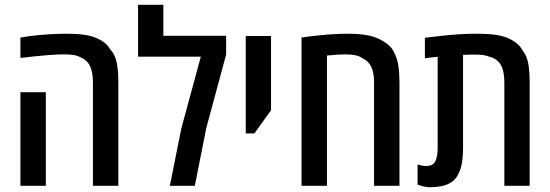

<svg xmlns="http://www.w3.org/2000/svg" viewBox="-20 -782 2313 808"><path d="M371.1 0V-434.6Q371.1 -478.5 358.6 -504.2Q346.2 -529.8 319.3 -540.5Q306.6 -547.9 289.6 -550.5Q272.5 -553.2 249.5 -553.2Q220.7 -553.2 178.5 -549.8Q136.2 -546.4 65.9 -538.1V-624Q84 -627.4 104.2 -629.9Q124.5 -632.3 147.5 -634.8Q180.7 -637.7 207.8 -638.9Q234.9 -640.1 256.8 -640.1Q304.2 -640.1 334.5 -635.7Q364.7 -631.3 388.7 -620.6Q406.7 -612.8 419.9 -602.3Q433.1 -591.8 442.4 -576.2Q464.4 -552.7 471.2 -518.8Q478 -484.9 478 -434.6V0ZM65.9 0V-394H172.9V0Z M694.8 0 743.2 -242.2 825.2 -543.5H561V-761.7H667.5V-631.3H931.6V-552.2L848.1 -243.2L799.8 0Z M1014.2 -220.7V-630.4H1120.6V-318.4L1050.8 -220.7Z M1249 0V-624Q1266.6 -627 1285.2 -629.2Q1303.7 -631.3 1323.2 -633.3Q1356.4 -636.7 1386.7 -638.4Q1417 -640.1 1442.9 -640.1Q1496.6 -640.1 1532.7 -632.3Q1568.8 -624.5 1595.2 -606.9Q1610.8 -597.7 1622.1 -585.9Q1633.3 -574.2 1640.6 -557.1Q1652.3 -533.7 1656.7 -503.7Q1661.1 -473.6 1661.1 -434.6V0H1554.2V-434.6Q1554.2 -476.6 1542.2 -501.2Q1530.3 -525.9 1504.9 -537.1Q1492.7 -545.9 1475.6 -549.6Q1458.5 -553.2 1434.1 -553.2Q1418.5 -553.2 1399.2 -552Q1379.9 -550.8 1356 -548.3V0Z M1789.1 5.9Q1777.8 5.9 1764.4 2.9Q1751 0 1737.3 -4.9V-89.4Q1757.8 -83.5 1773.9 -83.5Q1801.8 -83.5 1811.8 -103Q1821.8 -122.6 1821.8 -158.2V-543Q1808.6 -542 1795.2 -540.3Q1781.7 -538.6 1768.1 -536.6V-623Q1798.8 -627 1834.7 -630.9Q1870.6 -634.8 1908.2 -637.5Q1945.8 -640.1 1980 -640.1Q2019.5 -640.1 2046.6 -637.7Q2073.7 -635.3 2093 -630.1Q2112.3 -625 2129.4 -616.2Q2146.5 -607.4 2158.9 -595.9Q2171.4 -584.5 2180.2 -568.4Q2197.8 -545.9 2203.4 -512.9Q2209 -480 2209 -436V0H2102.5V-434.6Q2102.5 -484.9 2086.9 -510.3Q2071.3 -535.6 2037.6 -543.9Q2021 -550.8 1995.6 -551.8Q1984.4 -552.2 1967.8 -552.2Q1951.2 -552.2 1928.7 -551.3V-158.2Q1928.7 -127.9 1925 -102.8Q1921.4 -77.6 1912.6 -57.6Q1900.4 -26.9 1875.5 -12.7Q1858.4 -2.4 1835.9 1.7Q1813.5 5.9 1789.1 5.9Z"/></svg>

Font: Open Sans
Style: Regular
Weight: 600
Width: 3
Foundry: Ascender Corporation
Version: Version 1.000